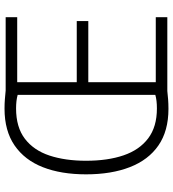

<svg xmlns="http://www.w3.org/2000/svg" viewBox="22 -781 764 848"><g transform="rotate(-90 404.0 -357.0)"><path d="M348 -719Q371 -719 389 -717.5Q407 -716 428 -714H752V-663H465V-400H735V-349H465V-51H752V0H426Q408 2 389 3.5Q370 5 347 5Q250 5 186 -39Q122 -83 90 -165Q58 -247 58 -359Q58 -469 89.5 -549.5Q121 -630 185.5 -674.5Q250 -719 348 -719ZM349 -668Q266 -668 215 -629Q164 -590 141 -520.5Q118 -451 118 -359Q118 -263 142 -193Q166 -123 217 -84.5Q268 -46 349 -46Q385 -46 409 -53V-661Q384 -668 349 -668Z"/></g></svg>

Font: Noto Sans Lao SemiCondensed Light
Style: Regular
Weight: 300
Width: 4
Designer: Monotype Design Team
Foundry: Monotype Imaging Inc.
Version: Version 2.003; ttfautohint (v1.8.4.7-5d5b)